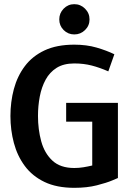

<svg xmlns="http://www.w3.org/2000/svg" viewBox="-20 -890 649 920"><path d="M297 -397H545V-37Q545 -37 518 -25.5Q491 -14 444 -2Q397 10 336 10Q252 10 193.5 -18Q135 -46 99 -94.5Q63 -143 46.5 -205Q30 -267 30 -334Q30 -402 46.5 -463.5Q63 -525 99 -573Q135 -621 193.5 -648.5Q252 -676 336 -676Q395 -676 443 -662Q491 -648 528 -630L499 -548Q458 -566 419.5 -576Q381 -586 336 -586Q285 -586 251.5 -565Q218 -544 198.5 -508Q179 -472 170.5 -427Q162 -382 162 -334Q162 -270 177.5 -213Q193 -156 231 -120.5Q269 -85 336 -85Q358 -85 379.5 -88.5Q401 -92 422 -97V-307H297ZM336 -725Q306 -725 285 -746Q264 -767 264 -797Q264 -827 285 -848.5Q306 -870 336 -870Q366 -870 387.5 -848.5Q409 -827 409 -797Q409 -767 387.5 -746Q366 -725 336 -725Z"/></svg>

Font: Epunda Sans SemiBold
Style: Regular
Weight: 600
Designer: Simon Atzbach
Foundry: typofactur
Version: Version 2.204; ttfautohint (v1.8.4.7-5d5b)